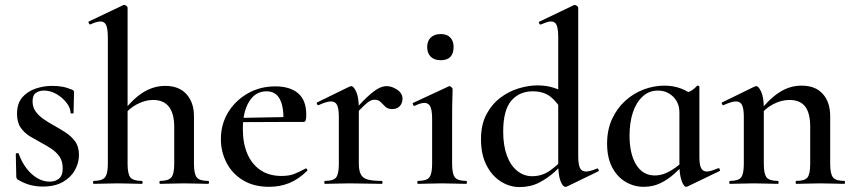

<svg xmlns="http://www.w3.org/2000/svg" viewBox="-20 -745 3460 778"><path d="M112 -334Q112 -311 124 -294Q136 -277 155 -263.5Q174 -250 196 -238Q221 -224 244.5 -209Q268 -194 284 -172.5Q300 -151 300 -117Q300 -85 283.5 -55.5Q267 -26 234.5 -7.5Q202 11 153 11Q128 11 104 5Q80 -1 52 -17Q50 -19 48 -22Q46 -25 46 -29L44 -121Q44 -124 49.5 -124.5Q55 -125 56 -122Q67 -90 86.5 -64Q106 -38 130.5 -23.5Q155 -9 181 -9Q206 -9 220.5 -22.5Q235 -36 234 -64Q234 -92 221 -110.5Q208 -129 188.5 -142Q169 -155 148 -166Q124 -179 101.5 -192.5Q79 -206 64 -227.5Q49 -249 49 -284Q49 -325 69.5 -349.5Q90 -374 123 -385.5Q156 -397 191 -397Q212 -397 230.5 -394Q249 -391 271 -382Q280 -379 280 -371Q280 -352 279 -332Q278 -312 278 -287Q278 -285 272 -285Q266 -285 266 -287Q266 -307 250 -328Q234 -349 209.5 -363.5Q185 -378 158 -378Q140 -378 126 -369Q112 -360 112 -334Z M360 0Q357 0 357 -6Q357 -12 360 -12Q393 -12 405 -26Q417 -40 417 -81V-592Q417 -627 410.5 -642.5Q404 -658 387 -658Q372 -658 346 -646Q343 -645 340 -650.5Q337 -656 340 -658L479 -724Q481 -725 481.5 -725Q482 -725 483 -725Q488 -725 492.5 -721Q497 -717 497 -714V-81Q497 -40 508.5 -26Q520 -12 554 -12Q558 -12 558 -6Q558 0 554 0Q535 0 510.5 -1Q486 -2 457 -2Q429 -2 404 -1Q379 0 360 0ZM629 0Q626 0 626 -6Q626 -12 629 -12Q662 -12 674 -26Q686 -40 686 -81V-230Q686 -340 600 -340Q568 -340 534 -322Q500 -304 479 -273L474 -285Q512 -339 556 -368Q600 -397 650 -397Q705 -397 735.5 -363.5Q766 -330 766 -274V-81Q766 -40 777.5 -26Q789 -12 823 -12Q827 -12 827 -6Q827 0 823 0Q804 0 779.5 -1Q755 -2 726 -2Q698 -2 673 -1Q648 0 629 0Z M1071 12Q1008 12 964 -15Q920 -42 897.5 -86.5Q875 -131 875 -181Q875 -241 904 -289Q933 -337 983 -366Q1033 -395 1096 -395Q1155 -395 1188 -367Q1221 -339 1221 -280Q1221 -267 1219 -259Q1217 -251 1210 -251H1128Q1131 -309 1114.5 -342Q1098 -375 1060 -375Q1015 -375 989.5 -333.5Q964 -292 964 -223Q964 -165 982 -122.5Q1000 -80 1035 -56Q1070 -32 1121 -32Q1152 -32 1173 -40.5Q1194 -49 1218 -62Q1220 -64 1223.5 -60Q1227 -56 1225 -53Q1189 -18 1151.5 -3Q1114 12 1071 12ZM935 -250 934 -267 1156 -271V-251Z M1411 -271 1404 -283Q1442 -328 1468.5 -352.5Q1495 -377 1513 -386.5Q1531 -396 1547 -396Q1568 -396 1589.5 -381.5Q1611 -367 1611 -345Q1611 -327 1600 -315Q1589 -303 1569 -303Q1551 -303 1541 -313Q1531 -323 1522 -332Q1513 -341 1497 -341Q1489 -341 1480 -336.5Q1471 -332 1455 -317Q1439 -302 1411 -271ZM1297 0Q1294 0 1294 -6Q1294 -12 1297 -12Q1331 -12 1342 -26Q1353 -40 1353 -81V-272Q1353 -304 1346 -319Q1339 -334 1321 -334Q1312 -334 1299 -330Q1286 -326 1271 -319Q1267 -318 1264.5 -323.5Q1262 -329 1265 -330L1396 -394Q1401 -396 1403 -396Q1413 -396 1423.5 -373Q1434 -350 1434 -306V-81Q1434 -54 1442 -38.5Q1450 -23 1470 -17.5Q1490 -12 1526 -12Q1530 -12 1530 -6Q1530 0 1526 0Q1500 0 1466.5 -1Q1433 -2 1394 -2Q1367 -2 1341.5 -1Q1316 0 1297 0Z M1674 0Q1671 0 1671 -6Q1671 -12 1674 -12Q1708 -12 1719.5 -26Q1731 -40 1731 -81V-263Q1731 -297 1724 -312.5Q1717 -328 1700 -328Q1692 -328 1682 -325Q1672 -322 1660 -316Q1656 -315 1653.5 -321Q1651 -327 1654 -328L1798 -395Q1800 -396 1801 -396Q1805 -396 1809.5 -391.5Q1814 -387 1814 -384Q1814 -373 1813 -344Q1812 -315 1812 -264V-81Q1812 -40 1823.5 -26Q1835 -12 1869 -12Q1872 -12 1872 -6Q1872 0 1869 0Q1849 0 1824 -1Q1799 -2 1771 -2Q1744 -2 1718.5 -1Q1693 0 1674 0ZM1766 -501Q1740 -501 1725.5 -515Q1711 -529 1711 -555Q1711 -579 1725.5 -593Q1740 -607 1766 -607Q1791 -607 1804.5 -593Q1818 -579 1818 -555Q1818 -501 1766 -501Z M2086 13Q2044 13 2008 -10.5Q1972 -34 1950.5 -77Q1929 -120 1929 -181Q1929 -240 1951 -281.5Q1973 -323 2007.5 -349Q2042 -375 2082 -387Q2122 -399 2158 -399Q2194 -399 2225 -389Q2256 -379 2281 -363L2262 -287Q2240 -330 2211.5 -352.5Q2183 -375 2139 -375Q2084 -375 2051.5 -336.5Q2019 -298 2019 -212Q2019 -155 2034 -114.5Q2049 -74 2076 -52.5Q2103 -31 2136 -31Q2177 -31 2209 -54Q2241 -77 2270 -109L2279 -101Q2258 -77 2229.5 -50.5Q2201 -24 2165.5 -5.5Q2130 13 2086 13ZM2323 -714V-114Q2323 -79 2330 -64.5Q2337 -50 2354 -50Q2362 -50 2373.5 -53Q2385 -56 2399 -62Q2402 -64 2405 -58.5Q2408 -53 2405 -51L2277 11Q2274 12 2271 12Q2260 12 2251 -12Q2242 -36 2242 -82V-592Q2242 -626 2236 -642Q2230 -658 2212 -658Q2204 -658 2194 -654.5Q2184 -651 2172 -646Q2168 -644 2165 -650Q2162 -656 2165 -657L2305 -724Q2307 -725 2309 -725Q2313 -725 2318 -721Q2323 -717 2323 -714Z M2588 12Q2549 12 2515 -8Q2481 -28 2460.5 -67Q2440 -106 2440 -163Q2440 -219 2460 -262.5Q2480 -306 2513.5 -336.5Q2547 -367 2588.5 -382.5Q2630 -398 2672 -398Q2709 -398 2740.5 -386Q2772 -374 2795 -351L2733 -290Q2733 -316 2721.5 -335.5Q2710 -355 2690.5 -366.5Q2671 -378 2646 -378Q2610 -378 2584 -354Q2558 -330 2544.5 -289.5Q2531 -249 2531 -195Q2531 -121 2558 -77.5Q2585 -34 2633 -34Q2656 -34 2677 -43Q2698 -52 2716.5 -65.5Q2735 -79 2750 -92L2758 -85Q2737 -63 2712 -40.5Q2687 -18 2656.5 -3Q2626 12 2588 12ZM2760 12Q2751 12 2742 -12.5Q2733 -37 2733 -81V-360Q2757 -367 2773 -373.5Q2789 -380 2804 -397Q2806 -399 2810 -397.5Q2814 -396 2814 -393V-108Q2814 -76 2821.5 -63Q2829 -50 2844 -50Q2852 -50 2863.5 -53.5Q2875 -57 2889 -63Q2894 -65 2896.5 -59.5Q2899 -54 2896 -52L2765 11Q2763 12 2760 12Z M3207 0Q3204 0 3204 -6Q3204 -12 3207 -12Q3241 -12 3252 -26Q3263 -40 3263 -81V-231Q3263 -287 3242.5 -313.5Q3222 -340 3178 -340Q3146 -340 3112.5 -322.5Q3079 -305 3057 -274L3052 -286Q3091 -339 3134.5 -368.5Q3178 -398 3228 -398Q3284 -398 3314 -364.5Q3344 -331 3344 -274V-81Q3344 -40 3355.5 -26Q3367 -12 3401 -12Q3404 -12 3404 -6Q3404 0 3401 0Q3382 0 3357 -1Q3332 -2 3304 -2Q3277 -2 3251.5 -1Q3226 0 3207 0ZM2938 0Q2935 0 2935 -6Q2935 -12 2938 -12Q2972 -12 2983 -26Q2994 -40 2994 -81V-272Q2994 -304 2987 -319Q2980 -334 2962 -334Q2953 -334 2940 -330Q2927 -326 2912 -319Q2908 -318 2905.5 -323.5Q2903 -329 2906 -330L3037 -394Q3042 -396 3044 -396Q3054 -396 3064.5 -373Q3075 -350 3075 -306V-81Q3075 -40 3086.5 -26Q3098 -12 3132 -12Q3135 -12 3135 -6Q3135 0 3132 0Q3113 0 3088 -1Q3063 -2 3035 -2Q3008 -2 2982.5 -1Q2957 0 2938 0Z"/></svg>

Font: Cormorant Infant Light SemiBold
Style: Regular
Weight: 600
Version: Version 4.001